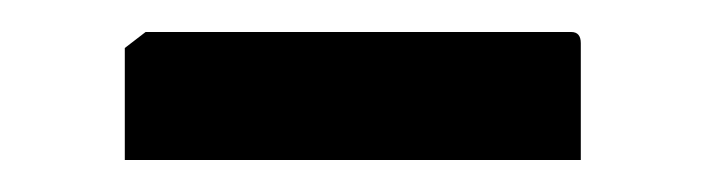

<svg xmlns="http://www.w3.org/2000/svg" viewBox="-20 -350 441 120"><path d="M58 -250V-320L71 -330H337Q343 -330 343 -323V-250Z"/></svg>

Font: Kreon
Style: Regular
Weight: 400
Designer: Julia Petretta
Foundry: Julia Petretta and Eli Heuer
Version: Version 2.002